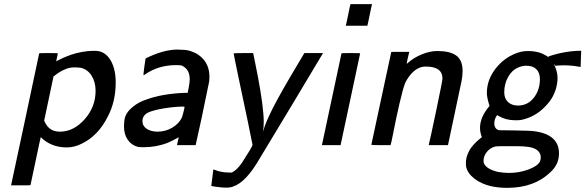

<svg xmlns="http://www.w3.org/2000/svg" viewBox="-20 -700 2823 926"><path d="M259 -443Q251 -405 251 -404L260 -409Q269 -414 286 -421.5Q303 -429 324.5 -436.5Q346 -444 375.5 -449.5Q405 -455 434 -455Q447 -455 457 -453Q494 -445 516 -404.5Q538 -364 538 -303Q538 -211 501 -140Q454 -45 374 -7Q339 11 302 11Q226 11 176 -39V-36Q175 -35 151 80L127 193Q127 194 80 194H34V191L102 -127L169 -443Q169 -444 214 -444Q259 -444 259 -443ZM370 -373Q356 -375 339 -375Q314 -375 295 -366Q270 -357 238 -331L193 -118L196 -112Q217 -65 269 -65Q335 -65 388 -124.5Q441 -184 441 -262Q441 -304 422 -334.5Q403 -365 370 -373Z M682 -418Q768 -461 837 -461Q839 -461 845 -460.5Q851 -460 854 -460Q882 -460 901 -453Q941 -440 965.5 -408.5Q990 -377 990 -329Q990 -325 989.5 -318Q989 -311 989 -308Q949 -110 924 -2V0H834V-2L842 -38Q812 -21 786 -10Q732 10 673 10Q651 10 644 8Q614 0 596 -26Q578 -52 578 -90Q578 -115 583 -135Q592 -162 621.5 -185.5Q651 -209 686 -220Q759 -247 865 -252H885L890 -277Q895 -302 895 -318Q895 -367 856 -384Q849 -386 830 -386Q743 -386 678 -340Q673 -337 672 -337Q671 -338 676 -377Q681 -416 682 -418ZM667 -116Q667 -92 688 -78.5Q709 -65 740 -65Q779 -65 812 -85Q845 -105 858 -135Q860 -140 865 -160Q870 -180 870 -184Q870 -186 859 -186Q815 -185 766 -176.5Q717 -168 694 -157Q667 -143 667 -116Z M1009 117 1018 120Q1026 124 1044.5 128Q1063 132 1082 132H1098Q1121 122 1147 85Q1198 6 1198 -1L1176 -110Q1153 -218 1130 -328Q1107 -438 1107 -442Q1107 -444 1154 -444H1201L1202 -439Q1203 -434 1205 -424Q1207 -414 1209 -405Q1243 -241 1250 -153Q1252 -131 1252 -114Q1252 -81 1248 -67V-65L1252 -76Q1259 -104 1295 -177Q1337 -259 1420 -397L1448 -444H1538Q1538 -443 1383.5 -186Q1229 71 1217 90Q1151 195 1087 204Q1083 205 1071 205Q1050 205 1032 202Q1027 202 1019 200.5Q1011 199 1005 198L999 197Q999 196 1004 157Q1009 118 1009 117Z M1648 -578Q1649 -578 1659 -628Q1669 -678 1670 -678V-680H1774V-678Q1773 -678 1763 -628Q1753 -578 1752 -578V-576H1648ZM1623 -2V0H1533V-2Q1534 -7 1580.5 -224.5Q1627 -442 1627 -443Q1627 -444 1672 -444Q1717 -444 1717 -443Q1717 -442 1670.5 -224.5Q1624 -7 1623 -2Z M2114 -321Q2114 -379 2034 -379Q2024 -379 2014 -377Q1967 -364 1935 -302Q1924 -276 1907 -202Q1890 -128 1878 -66Q1866 -4 1864 -2V0H1817Q1771 0 1771 -2L1819 -226L1867 -449Q1867 -450 1911 -450H1954L1947 -421Q1946 -417 1945 -412Q1944 -407 1943.5 -404Q1943 -401 1942.5 -397.5Q1942 -394 1942 -393.5Q1942 -393 1942 -392Q1945 -395 1949 -398Q1974 -421 2013.5 -437.5Q2053 -454 2090 -454Q2150 -454 2180.5 -432Q2211 -410 2211 -358Q2211 -334 2206 -309Q2205 -304 2173.5 -155.5Q2142 -7 2141 -2V0H2048V-2Q2056 -34 2085 -172.5Q2114 -311 2114 -321Z M2227 86Q2227 65 2235 44.5Q2243 24 2254 10Q2265 -4 2276.5 -15Q2288 -26 2296 -32Q2304 -38 2304 -39Q2304 -40 2300 -50Q2295 -67 2295 -82Q2295 -136 2341 -189Q2328 -230 2328 -252Q2328 -281 2338 -311Q2352 -351 2384 -385.5Q2416 -420 2457 -438Q2492 -454 2526 -454Q2547 -454 2565 -450.5Q2583 -447 2594 -442Q2605 -437 2613.5 -432Q2622 -427 2625 -424L2628 -421Q2627 -423 2626 -424L2624 -426Q2624 -428 2648 -435Q2672 -442 2693 -446Q2740 -455 2775 -455H2783V-451Q2783 -447 2782 -429Q2781 -411 2781 -394L2780 -377L2768 -379Q2736 -385 2694 -385Q2678 -385 2671 -384L2658 -383L2651 -392Q2669 -356 2669 -324Q2669 -311 2667 -299Q2658 -235 2610 -187Q2561 -135 2491 -121Q2484 -120 2464 -120Q2420 -120 2384 -141Q2383 -142 2381 -143Q2379 -145 2378 -145Q2376 -143 2375 -141Q2364 -124 2364 -105Q2364 -79 2386 -72L2457 -71Q2539 -70 2558 -67Q2676 -51 2676 40Q2676 93 2635 130Q2557 206 2426 206Q2385 206 2348 198Q2301 187 2268 161.5Q2235 136 2228 104Q2227 100 2227 86ZM2584 -319Q2584 -349 2567 -366Q2550 -383 2519 -383Q2496 -383 2474 -372Q2448 -360 2430 -327.5Q2412 -295 2412 -255Q2412 -225 2430 -208Q2448 -191 2478 -191Q2525 -191 2554.5 -228.5Q2584 -266 2584 -319ZM2504 6Q2496 5 2431 5Q2382 5 2372.5 6Q2363 7 2354 12Q2337 20 2324.5 37.5Q2312 55 2312 76Q2312 84 2315 90Q2328 116 2381 129Q2408 134 2436 134Q2484 134 2528.5 117.5Q2573 101 2584 79Q2588 70 2588 59Q2588 41 2576 29Q2558 9 2504 6Z"/></svg>

Font: MathJax_SansSerif
Style: Italic
Weight: 400
Version: Version 1.1